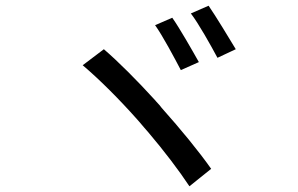

<svg xmlns="http://www.w3.org/2000/svg" viewBox="-20 -750 1040 671"><path d="M804 -578C781 -616 734 -694 709 -730L647 -703C674 -668 717 -591 740 -548L804 -578ZM675 -533C653 -572 607 -653 582 -688L522 -662C548 -626 590 -547 612 -505L675 -533ZM718 -160C675 -221 612 -298 545 -373L538 -382C534 -386 531 -390 527 -394L520 -402C458 -470 394 -534 343 -578L269 -522C328 -472 396 -404 460 -332L467 -324C473 -317 478 -311 484 -304L491 -296L498 -288C554 -222 605 -155 642 -99L718 -160Z"/></svg>

Font: Glow Sans SC Normal Book
Style: Regular
Weight: 500
Designer: Ryoko NISHIZUKA (kana, bopomofo & ideographs); Paul D. Hunt (Latin, Greek & Cyrillic); Sandoll Communications, Soo-young
Version: Version 0.93